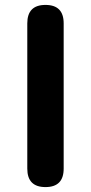

<svg xmlns="http://www.w3.org/2000/svg" viewBox="-20 -761 370 781"><path d="M165 0Q91 0 91 -75V-666Q91 -741 165 -741Q239 -741 239 -666V-75Q239 0 165 0Z"/></svg>

Font: Resource Han Rounded KR
Style: Bold
Weight: 700
Designer: Cyano Hao (round all glyphs); Ryoko NISHIZUKA 西塚涼子 (kana, bopomofo & ideographs); Paul D. Hunt (Latin, Greek & Cyrillic)
Foundry: Cyano Hao
Version: 0.990